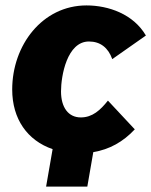

<svg xmlns="http://www.w3.org/2000/svg" viewBox="-20 -552 558 708"><path d="M150 136H302L324 9C384 -1 434 -29 477 -75L378 -181C350 -146 321 -119 278 -119C232 -119 205 -156 205 -215C205 -272 227 -399 308 -399C350 -399 379 -376 394 -334L518 -421C472 -500 380 -532 299 -532C136 -532 25 -385 25 -222C25 -113 81 -34 174 -2Z"/></svg>

Font: Fixel Text 20240404 ExtraBold
Style: Italic
Weight: 800
Width: 4
Italic angle: -10°
Designer: AlfaBravo + MacPaw
Foundry: Kyrylo Tkachov, Marchela Mozhyna, Serhii Makarenko, Maria Weinstein, Zakhar Kryvoshyya
Version: Version 1.211;Glyphs 3.2 (3225)